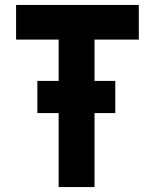

<svg xmlns="http://www.w3.org/2000/svg" viewBox="-20 -756 626 776"><path d="M45 -736H541V-596H362V0H217V-596H45ZM131 -429H446V-299H131Z"/></svg>

Font: Synthetic
Style: Bold
Weight: 700
Designer: Santiago Orozco
Foundry: Typemade
Version: Version 2.000; ttfautohint (v1.8.4.7-5d5b)